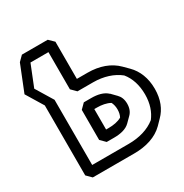

<svg xmlns="http://www.w3.org/2000/svg" viewBox="-200 -1018 1164 1212"><g transform="rotate(-30 382.0 -412.5)"><path d="M281 -369V-150L316 -115H370C416 -115 459 -124 486 -151L522 -187C539 -204 549 -228 549 -260C549 -292 539 -315 522 -332L487 -368H486C458 -395 415 -404 370 -404H316ZM352 -334H370C405 -334 440 -328 466 -313C473 -299 478 -281 478 -260C478 -238 474 -221 466 -206C441 -191 406 -185 370 -185H352ZM164 -35V-510L88 -635L150 -790H281V-519L316 -484H430C506 -484 574 -462 622 -423C657 -380 676 -323 676 -254C676 -188 657 -135 626 -95C576 -55 508 -35 430 -35ZM93 0 128 35H430C518 35 594 11 645 -40L680 -76C722 -118 747 -177 747 -254C747 -333 721 -396 676 -441L675 -442L640 -477C589 -528 516 -554 430 -554H352V-825L316 -860H128L93 -825L17 -635L93 -510Z"/></g></svg>

Font: Hussar Press
Style: Bold
Weight: 700
Foundry: Cannot Into Space Fonts
Version: Version 1.43